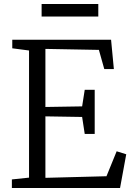

<svg xmlns="http://www.w3.org/2000/svg" viewBox="-20 -942 663 962"><path d="M125.5 -52V-689L41.5 -700V-743H536.5L550.5 -596H502.5L475.5 -692L207.5 -697V-406L391.5 -409L404.5 -492H454.5V-271H404.5L391.5 -356L207.5 -359V-51L513.5 -59L564.5 -184L612.5 -169L581.5 0H39.5V-43ZM472.5 -922V-859H188.5V-922Z"/></svg>

Font: Merriweather 7pt Light
Style: Regular
Weight: 300
Designer: Eben Sorkin
Foundry: Eben Sorkin
Version: Version 2.200;gftools[0.9.31]